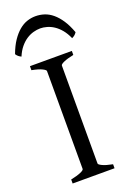

<svg xmlns="http://www.w3.org/2000/svg" viewBox="-174 -892 635 946"><g transform="rotate(-20 143.5 -418.5)"><path d="M34.2 0V-21Q67.4 -27.8 86.2 -35.9Q105 -43.9 105 -50.8V-564Q105 -569.8 87.2 -578.6Q69.3 -587.4 34.2 -594.2V-615.2H253.9V-594.2Q220.7 -587.4 201.9 -579.1Q183.1 -570.8 183.1 -564V-50.8Q183.1 -44.9 200.9 -36.4Q218.8 -27.8 253.9 -21V0ZM-14.6 -695.8Q0 -735.4 18.3 -762.2Q36.6 -789.1 56.9 -805.9Q77.1 -822.8 99.1 -830.1Q121.1 -837.4 143.1 -837.4Q167 -837.4 189.5 -830.1Q211.9 -822.8 232.2 -805.9Q252.4 -789.1 270.3 -762.2Q288.1 -735.4 302.7 -695.8Q296.9 -687 291 -682.4Q285.2 -677.7 276.9 -673.8Q264.6 -701.7 248.8 -720.7Q232.9 -739.7 215.3 -751.2Q197.8 -762.7 179.4 -767.8Q161.1 -772.9 145 -772.9Q127.9 -772.9 109.1 -767.8Q90.3 -762.7 72.5 -751.2Q54.7 -739.7 38.8 -720.7Q22.9 -701.7 11.2 -673.8Q2.9 -677.7 -2.9 -682.4Q-8.8 -687 -14.6 -695.8Z"/></g></svg>

Font: Gentium Plus Viet
Style: Regular
Weight: 400
Designer: J. Victor Gaultney, Annie Olsen, Iska Routamaa, Becca Hirsbrunner
Foundry: SIL International
Version: Version 5.000